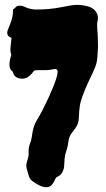

<svg xmlns="http://www.w3.org/2000/svg" viewBox="-20 -750 437 789"><path d="M27.3 -594.7Q3.9 -601.6 11.7 -626Q15.6 -636.7 21.5 -650.4Q35.2 -683.6 33.2 -710.9Q41 -715.8 45.4 -721.2Q49.8 -726.6 60.1 -726.6Q70.3 -726.6 76.2 -724.1Q82 -721.7 88.9 -718.8Q107.4 -710.9 128.9 -710.9Q185.5 -710.9 230.5 -720.2Q275.4 -729.5 293.9 -730Q312.5 -730.5 329.1 -726.6Q367.2 -719.7 377.9 -695.3Q384.8 -681.6 381.3 -666.5Q377.9 -651.4 379.4 -635.7Q380.9 -620.1 381.8 -600.6Q382.8 -581.1 382.8 -558.6Q380.9 -507.8 376.5 -490.7Q372.1 -473.6 362.3 -453.6Q352.5 -433.6 341.8 -410.2Q312.5 -344.7 308.6 -318.8Q304.7 -293 304.2 -270.5Q303.7 -248 296.9 -234.9Q290 -221.7 276.9 -206.1Q263.7 -190.4 261.2 -168.9Q258.8 -147.5 252.9 -131.3Q247.1 -115.2 245.6 -99.6Q244.1 -84 243.7 -69.8Q243.2 -55.7 236.8 -43.5Q230.5 -31.2 220.7 -26.4Q210.9 -21.5 208.5 -17.1Q206.1 -12.7 203.6 -7.3Q201.2 -2 197.3 3.9Q174.8 38.1 117.2 -2.9Q103.5 -11.7 99.6 -23.4Q95.7 -35.2 93.8 -43Q87.9 -61.5 87.9 -69.8Q87.9 -78.1 93.3 -93.8Q98.6 -109.4 97.7 -126Q96.7 -142.6 103 -158.7Q109.4 -174.8 111.3 -191.4Q116.2 -231.4 130.4 -254.4Q144.5 -277.3 155.3 -298.8Q166 -320.3 177.7 -344.7Q222.7 -442.4 215.8 -460.9Q212.9 -468.8 197.8 -465.3Q182.6 -461.9 170.9 -461.9H148.4Q125 -461.9 121.6 -460Q118.2 -458 114.3 -452.1Q110.4 -446.3 103.5 -440.4Q87.9 -424.8 67.4 -426.8Q38.1 -428.7 32.2 -456.1Q8.8 -469.7 26.4 -524.4Q21.5 -538.1 23.4 -557.6Q25.4 -577.1 27.3 -594.7Z"/></svg>

Font: Creepster Caps
Style: Regular
Weight: 400
Designer: Font Diner, Inc
Foundry: Font Diner, Inc
Version: Version 1.000